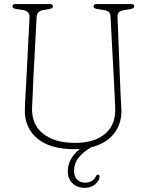

<svg xmlns="http://www.w3.org/2000/svg" viewBox="-20 -720 721 946"><path d="M543.5 -280.5 524.5 -639.5Q524 -654.5 515.8 -661.2Q507.5 -668 491.5 -670.5L459 -675.5Q441 -678.5 441 -688.5Q441 -700 456.5 -700H626Q641.5 -700 641.5 -688.5Q641.5 -679 624 -675.5L592 -670.5Q558 -665 559 -640L573 -280.5Q574 -256.5 575.2 -233.5Q576.5 -210.5 578 -185.5Q582 -114 542.5 -63Q503 -12 428 6Q387.5 31 366.2 58Q345 85 345 122.5Q345 151.5 361 165.8Q377 180 398.5 180Q414.5 180 429.8 172.8Q445 165.5 452.5 149Q456.5 140.5 463 140.5Q470.5 140 470.5 151Q469.5 169.5 449.8 187.5Q430 205.5 397.5 205.5Q360.5 205.5 337.2 183Q314 160.5 314 124Q314 61.5 373.5 14Q360.5 15 347 15Q224.5 15 161.8 -39.5Q99 -94 102.5 -183.5Q103 -200 104.2 -225.5Q105.5 -251 107 -277Q108.5 -303 109.5 -321L125.5 -633.5Q127 -665 93.5 -670.5L59.5 -675.5Q41.5 -679 41.5 -688.5Q41.5 -700 57 -700H225.5Q241 -700 241 -688.5Q241 -679 223.5 -675.5L193 -670.5Q162 -665 160.5 -636.5L144 -326Q142 -285.5 141 -253Q140 -220.5 138 -191.5Q134.5 -107.5 191.8 -61.8Q249 -16 349 -16Q447 -16 499.5 -62Q552 -108 547.5 -191.5Q546 -223 545.2 -242.8Q544.5 -262.5 543.5 -280.5Z"/></svg>

Font: Fraunces 72pt S100 Thin
Style: Regular
Weight: 100
Version: Version 1.000; ttfautohint (v1.8.3)